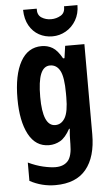

<svg xmlns="http://www.w3.org/2000/svg" viewBox="-65 -864 631 1094"><g transform="rotate(-5 250.5 -316.5)"><path d="M197 -607Q231 -607 259 -590.5Q287 -574 313 -527H321L331 -597H441V-82Q441 48 383 118.5Q325 189 207 189Q130 189 61 152V47Q105 68 146.5 77.5Q188 87 216 87Q263 87 287.5 59.5Q312 32 312 -39V-46Q312 -66 313 -86.5Q314 -107 316 -124H312Q285 -75 255 -58Q225 -41 191 -41Q114 -41 74 -116.5Q34 -192 34 -320Q34 -456 76 -531.5Q118 -607 197 -607ZM235 -493Q199 -493 181.5 -450.5Q164 -408 164 -319Q164 -152 236 -152Q271 -152 291.5 -186.5Q312 -221 312 -304V-327Q312 -419 292.5 -456Q273 -493 235 -493ZM421 -822Q421 -773 399 -735.5Q377 -698 341 -677.5Q305 -657 264 -657Q222 -657 187.5 -676Q153 -695 132 -732Q111 -769 110 -822H188Q186 -786 210 -770.5Q234 -755 265 -755Q295 -755 320.5 -770Q346 -785 344 -822Z"/></g></svg>

Font: Noto Sans Tamil UI ExtraCondensed
Style: Bold
Weight: 700
Width: 2
Designer: Jelle Bosma - Monotype Design Team
Foundry: Monotype Imaging Inc.
Version: Version 2.004; ttfautohint (v1.8.4.7-5d5b)